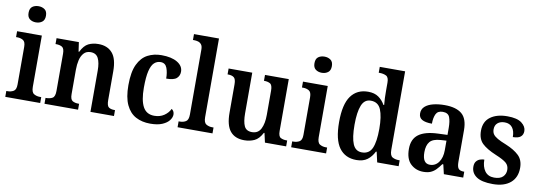

<svg xmlns="http://www.w3.org/2000/svg" viewBox="-58 -1148 4345 1543"><g transform="rotate(10 2114.0 -377.0)"><path d="M156 -632Q126 -632 105.5 -647.5Q85 -663 85 -698Q85 -734 105.5 -749Q126 -764 156 -764Q185 -764 206 -749Q227 -734 227 -698Q227 -663 206 -647.5Q185 -632 156 -632ZM18 0V-48H29Q55 -48 76.5 -60Q98 -72 98 -115V-422Q98 -464 77 -476Q56 -488 30 -488H20V-536H222V-118Q222 -73 243.5 -60.5Q265 -48 291 -48H303V0Z M338 0V-48H343Q374 -48 394.5 -60Q415 -72 415 -118V-422Q415 -465 396 -476.5Q377 -488 346 -488H342V-536H524L535 -460H540Q566 -513 601 -530.5Q636 -548 683 -548Q756 -548 796.5 -501.5Q837 -455 837 -353V-119Q837 -72 853.5 -60Q870 -48 901 -48H905V0H713V-337Q713 -401 695 -437Q677 -473 632 -473Q597 -473 576.5 -450.5Q556 -428 547.5 -392Q539 -356 539 -314V-114Q539 -71 558 -59.5Q577 -48 608 -48H612V0Z M1201 10Q1134 10 1083.5 -17Q1033 -44 1004.5 -104.5Q976 -165 976 -265Q976 -373 1005.5 -434.5Q1035 -496 1085 -522Q1135 -548 1197 -548Q1279 -548 1326.5 -519.5Q1374 -491 1374 -444Q1374 -411 1351 -390Q1328 -369 1266 -369Q1266 -419 1252 -455.5Q1238 -492 1200 -492Q1170 -492 1148 -472Q1126 -452 1114 -403Q1102 -354 1102 -266Q1102 -163 1130.5 -110.5Q1159 -58 1223 -58Q1269 -58 1302.5 -80.5Q1336 -103 1352 -137Q1374 -122 1374 -94Q1374 -71 1356 -47Q1338 -23 1300 -6.5Q1262 10 1201 10Z M1424 0V-48H1435Q1461 -48 1482.5 -60.5Q1504 -73 1504 -118V-648Q1504 -676 1493 -689.5Q1482 -703 1466 -707.5Q1450 -712 1435 -712H1424V-760H1628V-118Q1628 -73 1649.5 -60.5Q1671 -48 1697 -48H1709V0Z M1969 10Q1893 10 1854 -37.5Q1815 -85 1815 -187V-419Q1815 -462 1798 -475Q1781 -488 1749 -488H1746V-536H1939V-204Q1939 -137 1955.5 -101Q1972 -65 2019 -65Q2069 -65 2091 -108Q2113 -151 2113 -222V-420Q2113 -466 2093.5 -477Q2074 -488 2046 -488H2043V-536H2237V-113Q2237 -69 2256.5 -58.5Q2276 -48 2304 -48H2310V0H2137L2120 -76H2115Q2088 -24 2051 -7Q2014 10 1969 10Z M2489 -632Q2459 -632 2438.5 -647.5Q2418 -663 2418 -698Q2418 -734 2438.5 -749Q2459 -764 2489 -764Q2518 -764 2539 -749Q2560 -734 2560 -698Q2560 -663 2539 -647.5Q2518 -632 2489 -632ZM2351 0V-48H2362Q2388 -48 2409.5 -60Q2431 -72 2431 -115V-422Q2431 -464 2410 -476Q2389 -488 2363 -488H2353V-536H2555V-118Q2555 -73 2576.5 -60.5Q2598 -48 2624 -48H2636V0Z M2884 10Q2793 10 2744 -56.5Q2695 -123 2695 -267Q2695 -412 2744 -479.5Q2793 -547 2884 -547Q2936 -547 2969 -523.5Q3002 -500 3022 -464H3028Q3025 -490 3024 -521Q3023 -552 3023 -578V-647Q3023 -690 3000.5 -701Q2978 -712 2947 -712H2940V-760H3147V-119Q3147 -73 3168.5 -60.5Q3190 -48 3221 -48H3228V0H3053L3034 -84H3028Q3007 -41 2973 -15.5Q2939 10 2884 10ZM2917 -58Q2977 -58 3000 -111Q3023 -164 3023 -268Q3023 -370 3000 -425Q2977 -480 2917 -480Q2865 -480 2843 -425Q2821 -370 2821 -267Q2821 -162 2843 -110Q2865 -58 2917 -58Z M3430 10Q3369 10 3327 -29.5Q3285 -69 3285 -152Q3285 -232 3337 -270.5Q3389 -309 3494 -313L3571 -316V-373Q3571 -427 3558.5 -459.5Q3546 -492 3502 -492Q3461 -492 3446.5 -461.5Q3432 -431 3432 -383Q3378 -383 3351 -398.5Q3324 -414 3324 -448Q3324 -483 3348.5 -505Q3373 -527 3415 -537.5Q3457 -548 3508 -548Q3601 -548 3648 -509Q3695 -470 3695 -376V-119Q3695 -78 3707.5 -63Q3720 -48 3751 -48H3755V0H3597L3579 -77H3571Q3551 -49 3532.5 -30Q3514 -11 3490 -0.5Q3466 10 3430 10ZM3472 -55Q3517 -55 3544 -92.5Q3571 -130 3571 -191V-269L3524 -266Q3461 -262 3436.5 -232.5Q3412 -203 3412 -147Q3412 -55 3472 -55Z M3997 10Q3906 10 3863 -20Q3820 -50 3820 -101Q3820 -129 3832.5 -144.5Q3845 -160 3863 -166Q3881 -172 3897 -172Q3897 -114 3923 -78.5Q3949 -43 3999 -43Q4047 -43 4070 -65.5Q4093 -88 4093 -122Q4093 -157 4069 -178Q4045 -199 3982 -225Q3905 -257 3867.5 -293Q3830 -329 3830 -396Q3830 -471 3882 -509Q3934 -547 4020 -547Q4100 -547 4137 -518.5Q4174 -490 4174 -453Q4174 -423 4154 -406.5Q4134 -390 4091 -390Q4091 -440 4069.5 -467.5Q4048 -495 4007 -495Q3971 -495 3949.5 -476.5Q3928 -458 3928 -425Q3928 -401 3939 -385Q3950 -369 3976 -354Q4002 -339 4048 -321Q4116 -293 4154 -256.5Q4192 -220 4192 -156Q4192 -77 4140.5 -33.5Q4089 10 3997 10Z"/></g></svg>

Font: Noto Serif Tamil SemiCondensed SemiBold
Style: Italic
Weight: 600
Width: 4
Italic angle: -12°
Designer: Indian Type Foundry, Tom Grace, and the Monotype Design Team
Foundry: Monotype Imaging Inc.
Version: Version 2.003; ttfautohint (v1.8.4.7-5d5b)